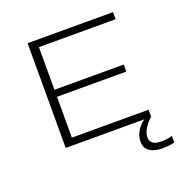

<svg xmlns="http://www.w3.org/2000/svg" viewBox="-155 -848 1185 1206"><g transform="rotate(-20 437.5 -245.0)"><path d="M157 0V-700H728V-652.5H215.5V-367.5H678.5V-320.5H215.5V-47.5H728V0ZM809.5 157V201Q795.5 205 774.2 207.8Q753 210.5 727.5 210.5Q699 210.5 672.5 202.8Q646 195 629 176.2Q612 157.5 612 124Q612 85 633.5 51.5Q655 18 682.5 0H728Q702 21 682 52.5Q662 84 662 114.5Q662 136 673.5 147.5Q685 159 701.8 163.2Q718.5 167.5 734 167.5Q757.5 167.5 778 164.2Q798.5 161 809.5 157Z"/></g></svg>

Font: Trispace SemiExpanded ExtraLight
Style: Regular
Weight: 200
Width: 6
Designer: Tyler Finck
Foundry: Etcetera Type Company
Version: Version 1.210; ttfautohint (v1.8.3)